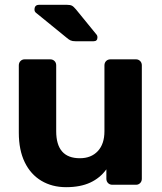

<svg xmlns="http://www.w3.org/2000/svg" viewBox="-20 -766 671 796"><path d="M254 10Q196 10 151.5 -16.5Q107 -43 82.5 -93.5Q58 -144 58 -216V-495Q58 -506 65 -513Q72 -520 82 -520H188Q199 -520 206 -513Q213 -506 213 -495V-222Q213 -110 311 -110Q358 -110 385.5 -139.5Q413 -169 413 -222V-495Q413 -506 420 -513Q427 -520 438 -520H544Q554 -520 561 -513Q568 -506 568 -495V-25Q568 -14 561 -7Q554 0 544 0H446Q435 0 428 -7Q421 -14 421 -25V-64Q395 -28 354 -9Q313 10 254 10ZM293 -595Q280 -595 272.5 -598.5Q265 -602 257 -609L128 -714Q123 -719 123 -726Q123 -746 142 -746H258Q271 -746 278 -742.5Q285 -739 295 -727L379 -624Q384 -619 384 -611Q384 -595 368 -595Z"/></svg>

Font: Rubik SemiBold
Style: Regular
Weight: 600
Designer: Hubert and Fischer
Foundry: Hubert and Fischer
Version: Version 2.300;gftools[0.9.30]